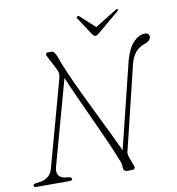

<svg xmlns="http://www.w3.org/2000/svg" viewBox="-92 -947 947 1030"><g transform="rotate(-10 381.0 -432.0)"><path d="M144.5 -85Q132 -32 181.5 -23.5L205 -20Q219 -18 219 -8.5Q219 0 204 0H25Q9 0 9 -9.5Q9 -18.5 26 -20L50 -23.5Q74.5 -27.5 92.5 -42.8Q110.5 -58 117 -85L245 -551.5Q253.5 -581.5 239 -605L200.5 -679.5Q195 -687.5 197.8 -693.8Q200.5 -700 209.5 -700H227Q237 -700 242.2 -693.5Q247.5 -687 254.5 -672.5Q268.5 -630.5 293 -574.5Q317.5 -518.5 347.2 -455.8Q377 -393 407.8 -330.5Q438.5 -268 465.8 -212Q493 -156 512.5 -113.5L628 -582Q646 -647.5 676 -678.2Q706 -709 738 -709Q750 -709 756 -703Q762 -697 762 -688.5Q762 -666 725.5 -653.5Q669 -635.5 649 -564.5L538.5 -108.5Q535.5 -100 535.2 -92.2Q535 -84.5 539.5 -71.5L557.5 -23Q567.5 0 541.5 0H518.5Q496.5 0 496.5 -26Q496.5 -37.5 494.2 -46Q492 -54.5 485 -70Q470 -109.5 444.5 -167.2Q419 -225 388.5 -291.2Q358 -357.5 327.5 -424.2Q297 -491 272.5 -549ZM497.5 -754.5Q484.5 -743 476.5 -743Q468 -743 459.5 -754.5L395.5 -852Q391 -859 398 -863Q404 -866 409.5 -860.5L488 -788.5L604.5 -860.5Q614 -866 618 -863Q623 -859 613.5 -852Z"/></g></svg>

Font: Fraunces 9pt S000 Thin
Style: Italic
Weight: 100
Italic angle: -16°
Version: Version 1.000; ttfautohint (v1.8.3)